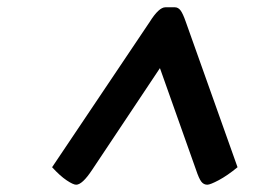

<svg xmlns="http://www.w3.org/2000/svg" viewBox="-20 -958 729 527"><path d="M632 -499Q604 -476 580.5 -463.5Q557 -451 549 -451Q539 -451 532.5 -459.5Q526 -468 518 -492L419 -771L233 -492Q206 -451 189 -451Q181 -451 163 -463Q145 -475 123 -499L391 -898Q416 -938 434 -938H460Q469 -938 475.5 -929.5Q482 -921 490 -898Z"/></svg>

Font: Lemonada Light
Style: Regular
Weight: 300
Designer: Mohamed Gaber (Arabic) Eduardo Tunni (Latin)
Foundry: Kief Type Foundry
Version: Version 3.006